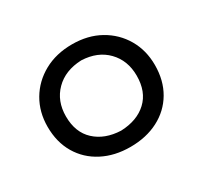

<svg xmlns="http://www.w3.org/2000/svg" viewBox="-94 -859 689 653"><g transform="rotate(-30 250.0 -533.0)"><path d="M250 -332.5Q188.5 -332.5 140.9 -357.2Q93.3 -381.8 66.4 -427Q39.6 -472.2 39.6 -532.7Q39.6 -590.3 66.4 -636Q93.3 -681.6 141.1 -708Q189 -734.4 251.5 -734.4Q313.5 -734.4 360.6 -708Q407.7 -681.6 434.3 -636Q460.9 -590.3 460.9 -532.7Q460.9 -472.2 434.3 -427Q407.7 -381.8 360.1 -357.2Q312.5 -332.5 250 -332.5ZM250 -396.5Q314 -398.9 351.6 -434.1Q389.2 -469.2 389.2 -532.2Q389.2 -591.8 351.8 -630.4Q314.5 -668.9 251.5 -671.4Q187.5 -668.9 149.4 -630.6Q111.3 -592.3 111.3 -532.2Q111.3 -469.2 149.4 -434.1Q187.5 -398.9 250 -396.5Z"/></g></svg>

Font: Pinar DS2-Regular
Style: Regular
Weight: 400
Designer: Amin Abedi
Version: Version 2.000